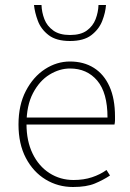

<svg xmlns="http://www.w3.org/2000/svg" viewBox="-20 -736 518 768"><path d="M272 12Q212 12 162.5 -18Q113 -48 83.5 -104Q54 -160 54 -238Q54 -316 83.5 -372.5Q113 -429 160 -459.5Q207 -490 260 -490Q315 -490 355.5 -464.5Q396 -439 418 -390Q440 -341 440 -270Q440 -263 440 -255Q440 -247 438 -238H70V-266H410Q410 -365 369 -413.5Q328 -462 260 -462Q218 -462 178 -437.5Q138 -413 112 -363.5Q86 -314 86 -240Q86 -172 110.5 -121.5Q135 -71 178 -43.5Q221 -16 274 -16Q315 -16 348 -27Q381 -38 406 -56L420 -34Q393 -16 359.5 -2Q326 12 272 12ZM260 -572Q205 -572 174.5 -595.5Q144 -619 131.5 -652.5Q119 -686 116 -716H146Q147 -687 157.5 -659.5Q168 -632 193 -614Q218 -596 260 -596Q303 -596 327.5 -614Q352 -632 362.5 -659.5Q373 -687 374 -716H404Q402 -686 389 -652.5Q376 -619 345.5 -595.5Q315 -572 260 -572Z"/></svg>

Font: SourceSans3VF
Style: Regular
Weight: 200
Designer: Paul D. Hunt
Foundry: Adobe
Version: Version 3.052;hotconv 1.1.0;makeotfexe 2.6.0